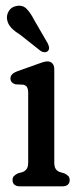

<svg xmlns="http://www.w3.org/2000/svg" viewBox="-20 -657 277 677"><path d="M171.4 -413.1V-85Q171.4 -68.6 176.6 -61.1Q181.7 -53.5 191.4 -50.2L206.9 -45.7Q215.9 -41.4 220.8 -36.2Q225.7 -31 225.7 -21.9Q225.7 -11.3 219 -5.7Q212.2 0 200.1 0H49.5Q38 0 31.1 -5.7Q24.2 -11.3 24.2 -21.9Q24.2 -31 29.1 -36.2Q34 -41.4 43 -45.7L59.1 -50.2Q68.5 -53.5 73.9 -61.1Q79.4 -68.6 79.4 -85V-329.4Q79.4 -343.5 75 -350Q70.7 -356.5 61.6 -358.4L34.3 -359.6Q25.6 -362.5 21.2 -367.6Q16.8 -372.8 16.8 -380.2Q16.8 -388.4 22.4 -394.5Q28.1 -400.7 40.6 -405.5L104.9 -428.5Q119 -433.6 129.4 -437.1Q139.8 -440.5 146.7 -440.5Q158.6 -440.5 165 -433.1Q171.4 -425.6 171.4 -413.1ZM101.7 -584.4 148.3 -504.1Q151.6 -497.3 153 -490.3Q154.3 -483.2 149.1 -477.5Q144.7 -472.7 137.7 -472.8Q130.6 -472.9 124.2 -476.7L50.4 -535Q30 -547.7 19.1 -559.7Q8.1 -571.6 5 -588Q2.4 -604.3 11.4 -618.6Q20.4 -632.9 38.2 -635.9Q59.9 -640.2 74.1 -625.6Q88.3 -611 101.7 -584.4Z"/></svg>

Font: Fraunces 144pt S100 Black
Style: Regular
Weight: 900
Version: Version 1.000